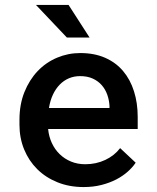

<svg xmlns="http://www.w3.org/2000/svg" viewBox="-20 -755 640 785"><path d="M321.8 9.8Q263.2 9.8 214.8 -9.8Q166.5 -29.3 132.1 -63.5Q97.7 -97.7 78.6 -144.3Q59.6 -190.9 59.6 -245.1V-265.1Q59.6 -328.1 79.8 -378.4Q100.1 -428.7 134 -464.4Q168 -500 213.1 -519Q258.3 -538.1 308.1 -538.1Q365.7 -538.1 409.7 -518.8Q453.6 -499.5 483.2 -464.6Q512.7 -429.7 527.8 -381.8Q543 -334 543 -276.9V-227.5H176.8Q179.7 -196.8 191.9 -170.4Q204.1 -144 223.9 -124.8Q243.7 -105.5 270.3 -94.5Q296.9 -83.5 328.6 -83.5Q373 -83.5 410.4 -101.1Q447.8 -118.7 471.2 -149.4L534.7 -89.8Q522 -70.8 502 -53Q481.9 -35.2 455.1 -21.2Q428.2 -7.3 394.8 1.2Q361.3 9.8 321.8 9.8ZM307.6 -443.8Q283.2 -443.8 262.2 -435.1Q241.2 -426.3 224.6 -409.4Q208 -392.6 196.5 -368.4Q185.1 -344.2 180.2 -313.5H427.7V-322.3Q426.3 -345.7 418.7 -367.4Q411.1 -389.2 396.5 -406.2Q381.8 -423.3 359.6 -433.6Q337.4 -443.8 307.6 -443.8ZM346.2 -601.6H253.4L127 -734.9H260.3Z"/></svg>

Font: Roboto Mono
Style: Regular
Weight: 500
Designer: Google
Version: Version 2.000986; 2015; ttfautohint (v1.3)